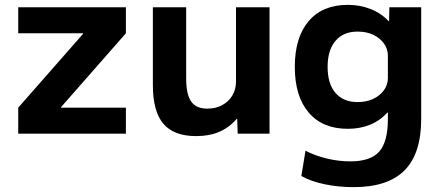

<svg xmlns="http://www.w3.org/2000/svg" viewBox="-20 -550 1823 790"><path d="M55 0V-107L322 -411V-413H55V-520H498V-413L231 -109V-107H498V0Z M787 10Q695 10 652 -41Q609 -92 609 -200V-520H746V-227Q746 -162 766.5 -132.5Q787 -103 833 -103Q868 -103 894.5 -117.5Q921 -132 936 -157Q951 -182 951 -214V-520H1089V0H958L956 -61H954Q923 -25 882 -7.5Q841 10 787 10Z M1435 220Q1372 220 1315 208Q1258 196 1220 174L1237 70Q1274 90 1323.5 102Q1373 114 1421 114Q1505 114 1540.5 73.5Q1576 33 1576 -60V-87H1574Q1543 -53 1502 -36.5Q1461 -20 1411 -20Q1307 -20 1250 -87Q1193 -154 1193 -275Q1193 -396 1250 -463Q1307 -530 1411 -530Q1461 -530 1504.5 -513Q1548 -496 1579 -463H1581L1582 -520H1713V-60Q1713 82 1644.5 151Q1576 220 1435 220ZM1451 -130Q1488 -130 1515.5 -143Q1543 -156 1559.5 -178.5Q1576 -201 1576 -230V-320Q1576 -349 1559.5 -371.5Q1543 -394 1515.5 -407Q1488 -420 1451 -420Q1393 -420 1360.5 -382Q1328 -344 1328 -275Q1328 -205 1360.5 -167.5Q1393 -130 1451 -130Z"/></svg>

Font: M PLUS 1 Thin
Style: Bold
Weight: 700
Version: Version 1.001